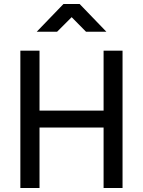

<svg xmlns="http://www.w3.org/2000/svg" viewBox="-20 -942 716 962"><path d="M82 0ZM594 -688V0H499V-303H178V0H82V-688H178V-388H499V-688ZM298 -922H379L513 -783H411L339 -856L266 -783H164Z"/></svg>

Font: Cairo SemiBold
Style: Regular
Weight: 600
Designer: Mohamed Gaber, the designers of Titillium
Foundry: Kief Type Foundry
Version: Version 2.009; ttfautohint (v1.5.33-1714) -l 8 -r 50 -G 200 